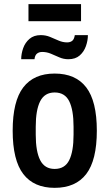

<svg xmlns="http://www.w3.org/2000/svg" viewBox="-20 -892 526 924"><path d="M82 -607Q82 -633 91.5 -660Q101 -687 122 -705Q143 -723 176 -723Q200 -723 220.5 -714.5Q241 -706 261.5 -697Q282 -688 303 -688Q318 -688 327.5 -695.5Q337 -703 340 -723H403Q403 -697 393.5 -670Q384 -643 363.5 -625Q343 -607 309 -607Q286 -607 265.5 -616Q245 -625 225 -633.5Q205 -642 183 -642Q168 -642 158 -634Q148 -626 146 -607ZM117 -790V-872H370V-790ZM243 12Q143 12 92 -54.5Q41 -121 41 -263Q41 -405 92 -471.5Q143 -538 243 -538Q344 -538 395 -471.5Q446 -405 446 -263Q446 -121 395 -54.5Q344 12 243 12ZM243 -79Q292 -79 313 -121Q334 -163 334 -244V-282Q334 -363 313 -405Q292 -447 243 -447Q195 -447 173.5 -405Q152 -363 152 -282V-244Q152 -163 173.5 -121Q195 -79 243 -79Z"/></svg>

Font: Archivo Narrow SemiBold
Style: Regular
Weight: 600
Designer: Hector Gatti
Foundry: Omnibus-Type
Version: Version 3.002